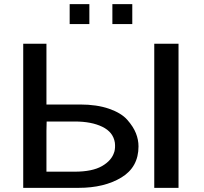

<svg xmlns="http://www.w3.org/2000/svg" viewBox="-20 -906 983 926"><path d="M316 -790V-886H411V-790ZM522 -790V-886H618V-790ZM92 0V-695H204V-402H366Q447 -402 506 -381.5Q565 -361 594 -328Q623 -295 635.5 -263.5Q648 -232 648 -200Q648 -100 565.5 -50Q483 0 359 0ZM204 -78H340Q425 -78 472 -105Q519 -132 531 -173V-172Q537 -193 534 -218Q526 -269 473.5 -294.5Q421 -320 341 -320H205Q205 -312 204.5 -297Q204 -282 204 -275ZM724 0V-695H841V0Z"/></svg>

Font: Coval
Style: Medium
Weight: 500
Foundry: Context Ltd
Version: Version 001.000